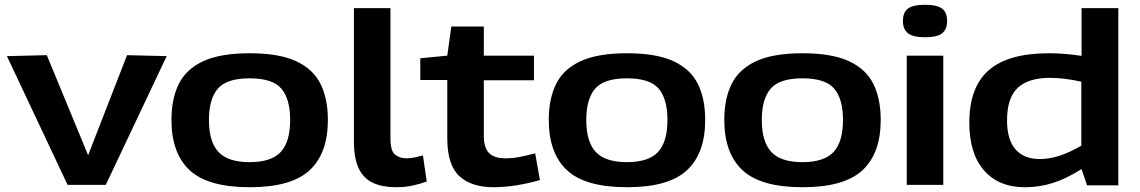

<svg xmlns="http://www.w3.org/2000/svg" viewBox="-20 -774 4772 804"><path d="M263 0 9 -539 176 -543 349 -124 512 -543 678 -539 423 0Z M698 -272Q698 -361 729 -423Q760 -485 831.5 -518Q903 -551 1026 -551Q1148 -551 1219.5 -518Q1291 -485 1322 -423Q1353 -361 1353 -272Q1353 -132 1276.5 -61Q1200 10 1026 10Q851 10 774.5 -61Q698 -132 698 -272ZM855 -272Q855 -180 895 -137.5Q935 -95 1025 -95Q1116 -95 1155.5 -137.5Q1195 -180 1195 -272Q1195 -359 1158.5 -402.5Q1122 -446 1025 -446Q929 -446 892 -402.5Q855 -359 855 -272Z M1615 -740V-193Q1615 -142 1634.5 -126.5Q1654 -111 1683 -111Q1698 -111 1715 -114.5Q1732 -118 1751 -123L1767 -14Q1740 -4 1708 3Q1676 10 1639 10Q1583 10 1543.5 -7.5Q1504 -25 1483 -67Q1462 -109 1462 -183V-740Z M2046 10Q1954 10 1903.5 -36.5Q1853 -83 1853 -195V-439H1740V-530L1853 -541L1870 -663H2006V-541H2216V-438H2006V-205Q2006 -155 2028 -133Q2050 -111 2097 -111Q2127 -111 2157 -117Q2187 -123 2221 -132L2241 -20Q2136 10 2046 10Z M2278 -272Q2278 -361 2309 -423Q2340 -485 2411.5 -518Q2483 -551 2606 -551Q2728 -551 2799.5 -518Q2871 -485 2902 -423Q2933 -361 2933 -272Q2933 -132 2856.5 -61Q2780 10 2606 10Q2431 10 2354.5 -61Q2278 -132 2278 -272ZM2435 -272Q2435 -180 2475 -137.5Q2515 -95 2605 -95Q2696 -95 2735.5 -137.5Q2775 -180 2775 -272Q2775 -359 2738.5 -402.5Q2702 -446 2605 -446Q2509 -446 2472 -402.5Q2435 -359 2435 -272Z M3013 -272Q3013 -361 3044 -423Q3075 -485 3146.5 -518Q3218 -551 3341 -551Q3463 -551 3534.5 -518Q3606 -485 3637 -423Q3668 -361 3668 -272Q3668 -132 3591.5 -61Q3515 10 3341 10Q3166 10 3089.5 -61Q3013 -132 3013 -272ZM3170 -272Q3170 -180 3210 -137.5Q3250 -95 3340 -95Q3431 -95 3470.5 -137.5Q3510 -180 3510 -272Q3510 -359 3473.5 -402.5Q3437 -446 3340 -446Q3244 -446 3207 -402.5Q3170 -359 3170 -272Z M3854 -618Q3804 -618 3782.5 -634.5Q3761 -651 3761 -686Q3761 -722 3782 -738Q3803 -754 3854 -754Q3904 -754 3925 -738Q3946 -722 3946 -686Q3946 -651 3925 -634.5Q3904 -618 3854 -618ZM3777 0V-541H3930V0Z M4532 2 4509 -66Q4446 -26 4389.5 -8Q4333 10 4272 10Q4162 10 4100.5 -60.5Q4039 -131 4039 -260Q4039 -409 4120.5 -480Q4202 -551 4372 -551Q4440 -551 4509 -540V-740H4663V2ZM4508 -164V-432Q4472 -440 4439 -444Q4406 -448 4377 -448Q4286 -448 4241.5 -406Q4197 -364 4197 -270Q4197 -189 4232.5 -148.5Q4268 -108 4334 -108Q4374 -108 4416 -121.5Q4458 -135 4508 -164Z"/></svg>

Font: Georama Extended SemiBold
Style: Regular
Weight: 600
Width: 7
Designer: Jean-Baptiste Levee
Foundry: Production Type
Version: Version 1.000